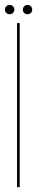

<svg xmlns="http://www.w3.org/2000/svg" viewBox="-22 -770 166 790"><path d="M48 0H59V-675H48ZM18 -711.5Q26 -711.5 31.5 -716.8Q37 -722 37 -730Q37 -738.5 31.5 -744Q26 -749.5 18 -749.5Q9.5 -749.5 4 -744Q-1.5 -738.5 -1.5 -730Q-1.5 -722 4 -716.8Q9.5 -711.5 18 -711.5ZM91 -711.5Q99.5 -711.5 105 -716.8Q110.5 -722 110.5 -730Q110.5 -738.5 105 -744Q99.5 -749.5 91 -749.5Q83 -749.5 77.5 -744Q72 -738.5 72 -730Q72 -722 77.5 -716.8Q83 -711.5 91 -711.5Z"/></svg>

Font: Anybody Thin Condensed
Style: Regular
Weight: 100
Width: 3
Version: Version 1.113;gftools[0.9.25]